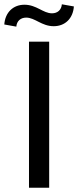

<svg xmlns="http://www.w3.org/2000/svg" viewBox="-52 -874 364 894"><path d="M83 0H177V-680H83ZM-32 -760 24 -750C26 -776 44 -792 70 -792C111 -792 142 -752 198 -752C251 -752 288 -788 292 -844L236 -854C234 -828 216 -812 190 -812C149 -812 118 -852 62 -852C9 -852 -28 -816 -32 -760Z"/></svg>

Font: Ronzino
Style: Regular
Weight: 400
Designer: Nunzio Mazzaferro
Foundry: Collletttivo
Version: Version 1.000;Glyphs 3.3 (3337)